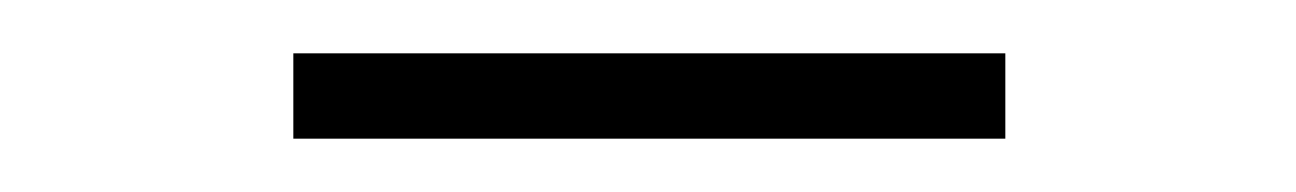

<svg xmlns="http://www.w3.org/2000/svg" viewBox="-20 -694 486 72"><path d="M90 -642V-674H357V-642Z"/></svg>

Font: TypoPRO Titillium Maps
Style: 1 wt
Weight: 100
Designer: Campivisivi
Foundry: Accademia di Belle Arti di Urbino and students of MA course of Visual design
Version: Version 001.001